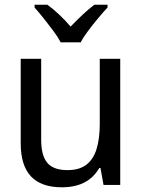

<svg xmlns="http://www.w3.org/2000/svg" viewBox="-20 -786 603 816"><path d="M243 10Q155 10 111.5 -36.5Q68 -83 68 -177V-536H155V-192Q155 -125 181 -94Q207 -63 267 -63Q317 -63 347 -86Q377 -109 390.5 -153Q404 -197 404 -259V-536H491V0H420L407 -72H402Q385 -43 361.5 -25Q338 -7 308.5 1.5Q279 10 243 10ZM238 -606Q226 -629 206.5 -655Q187 -681 166 -707.5Q145 -734 127 -754V-766H181Q205 -749 231 -724.5Q257 -700 280 -673Q307 -701 331 -723.5Q355 -746 381 -766H437V-754Q419 -735 397 -708.5Q375 -682 355 -655.5Q335 -629 323 -606Z"/></svg>

Font: Noto Sans Mono SemiCondensed
Style: Regular
Weight: 400
Width: 4
Designer: Monotype Design Team
Foundry: Monotype Imaging Inc.
Version: Version 2.010